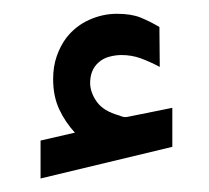

<svg xmlns="http://www.w3.org/2000/svg" viewBox="-20 -807 309 284"><path d="M90.8 -610.8Q76.7 -626 67.6 -645.3Q58.6 -664.6 58.6 -689.9Q58.6 -709 64 -724.1Q69.3 -739.3 78.1 -751Q91.8 -768.6 111.8 -777.6Q131.8 -786.6 152.8 -786.6Q174.3 -786.6 188 -781Q201.7 -775.4 215.8 -767.1L216.3 -708Q201.7 -715.8 188.2 -720.7Q174.8 -725.6 159.7 -725.6Q150.9 -725.6 141.6 -723.1Q132.3 -720.7 125 -713.9Q113.3 -703.1 113.3 -683.6Q113.8 -669.4 123.5 -656Q133.3 -642.6 156.2 -636.2Q158.7 -635.3 160.9 -634.5Q163.1 -633.8 165.5 -633.8Q167.5 -633.8 169.4 -634.3L234.9 -647.5V-589.8L40 -543V-599.1Z"/></svg>

Font: Vazir Black WOL
Style: Black-WOL
Weight: 900
Designer: Saber Rastikerdar
Foundry: Saber Rastikerdar
Version: Version 30.0.0